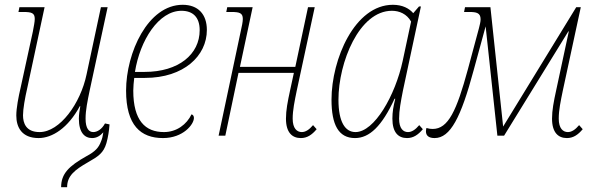

<svg xmlns="http://www.w3.org/2000/svg" viewBox="-20 -566 2487 801"><path d="M141 10C198 10 264 -32 313 -123H315C312 -108 309 -87 309 -71C309 -13 333 10 364 10C382 10 397 2 411 -14C409 1 406 14 401 25C392 49 378 66 340 86C267 127 235 159 235 215H260C260 168 291 143 347 111C391 86 412 72 424 31C431 6 435 -20 437 -47L418 -51C405 -27 386 -15 369 -15C351 -15 337 -30 337 -71C337 -107 345 -144 354 -188L429 -536H401L341 -255C316 -135 230 -15 145 -15C88 -15 76 -53 76 -85C76 -111 84 -157 94 -200L166 -536H61L57 -516H77C112 -516 125 -512 125 -487C125 -475 121 -456 117 -434L66 -200C57 -162 48 -115 48 -84C48 -35 71 10 141 10Z M660 10C744 10 789 -47 789 -74C789 -81 786 -87 779 -89C759 -47 717 -15 664 -15C586 -15 536 -63 536 -188C536 -202 538 -226 540 -241H585C747 -241 843 -333 843 -441C843 -507 806 -546 742 -546C597 -546 506 -346 506 -188C506 -43 567 10 660 10ZM543 -266C564 -398 642 -521 737 -521C785 -521 813 -494 813 -440C813 -340 726 -266 583 -266Z M1235 10C1261 10 1281 -3 1301 -27L1286 -44C1270 -25 1255 -15 1239 -15C1219 -15 1201 -30 1201 -71C1201 -106 1209 -144 1218 -188L1293 -536H1265L1212 -287H981L1034 -536H928L924 -516H945C979 -516 993 -512 993 -487C993 -475 989 -456 984 -434L892 0H920L975 -262H1206L1190 -188C1180 -142 1173 -106 1173 -71C1173 -13 1199 10 1235 10Z M1461 10C1521 10 1573 -39 1626 -154H1629C1621 -122 1617 -99 1617 -71C1617 -13 1642 10 1678 10C1704 10 1724 -3 1744 -27L1729 -44C1713 -25 1698 -15 1682 -15C1662 -15 1645 -30 1645 -71C1645 -105 1652 -142 1661 -188L1736 -539H1728L1704 -511C1687 -531 1659 -546 1619 -546C1460 -546 1363 -319 1363 -150C1363 -46 1392 10 1461 10ZM1463 -15C1420 -15 1392 -57 1392 -150C1392 -305 1478 -521 1615 -521C1646 -521 1677 -508 1695 -476L1660 -312C1629 -168 1542 -15 1463 -15Z M1793 10C1859 10 1903 -76 1956 -273L2006 -456L2055 0H2083L2351 -435H2353L2300 -188C2290 -142 2283 -106 2283 -71C2283 -13 2309 10 2345 10C2371 10 2391 -3 2411 -27L2396 -44C2380 -25 2365 -15 2349 -15C2329 -15 2311 -30 2311 -71C2311 -107 2319 -144 2328 -188L2403 -536H2384L2079 -38L2026 -536H1920L1916 -516H1938C1966 -516 1985 -513 1985 -486C1985 -476 1982 -463 1978 -448L1932 -277C1885 -104 1850 -28 1785 -28C1777 -28 1769 -29 1759 -32C1758 -28 1757 -23 1757 -18C1757 0 1769 10 1793 10Z"/></svg>

Font: Noto Serif Condensed Thin
Style: Italic
Weight: 100
Width: 3
Italic angle: -12°
Designer: Monotype Design Team
Foundry: Monotype Imaging Inc.
Version: Version 2.013